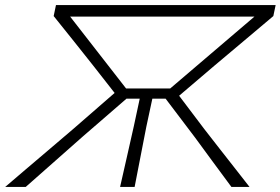

<svg xmlns="http://www.w3.org/2000/svg" viewBox="-44 -733 1100 753"><path d="M-23.5 0Q12 -30.5 58.2 -69.8Q104.5 -109 152.8 -150.2Q201 -191.5 243.5 -227.5L405.5 -368.5L320.5 -477Q283.5 -524 245.2 -571.8Q207 -619.5 166.5 -670L175.5 -713H1037L1028 -670Q967.5 -619 910.8 -571.2Q854 -523.5 797 -475.5L658.5 -357.5L757.5 -226.5Q785.5 -190.5 817.5 -149.5Q849.5 -108.5 880.2 -69.5Q911 -30.5 934.5 0H863.5Q823 -54.5 788.5 -101.5Q754 -148.5 721 -193.5L605.5 -346H553.5L530 -236.5Q517.5 -171.5 506.5 -115.8Q495.5 -60 484 0H427Q440.5 -59 453.2 -115.5Q466 -172 480.5 -236.5L504 -346H452L280 -197Q226.5 -149.5 172.5 -102Q118.5 -54.5 57 0ZM450.5 -386H623.5L954 -668H231Z"/></svg>

Font: Commissioner Loud ExtraLight
Style: Italic
Weight: 200
Italic angle: -12°
Designer: Kostas Bartsokas
Foundry: Kostas Bartsokas
Version: Version 1.000; ttfautohint (v1.8.3)